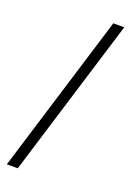

<svg xmlns="http://www.w3.org/2000/svg" viewBox="-164 -769 678 989"><g transform="rotate(20 175.0 -275.0)"><path d="M277 -710H337L70 160H10Z"/></g></svg>

Font: Myanmar Sanpya
Style: Regular
Weight: 400
Designer: Danh Hong
Foundry: Google Inc.
Version: Version 2.00 November 22, 2015